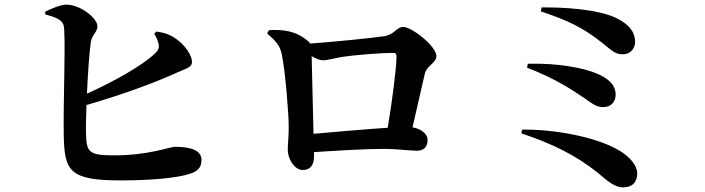

<svg xmlns="http://www.w3.org/2000/svg" viewBox="-20 -770 3040 828"><path d="M645 -625C650 -617 659 -600 663 -584C668 -563 663 -553 648 -539C589 -484 472 -419 355 -366C359 -453 365 -545 372 -591C378 -622 400 -631 400 -657C400 -692 327 -749 268 -750C239 -750 199 -731 175 -720V-708C219 -696 247 -685 254 -662C265 -630 252 -327 255 -183C258 -31 282 8 501 8C635 8 748 -3 800 -21C829 -30 849 -45 849 -80C849 -119 809 -137 734 -137C714 -137 620 -100 474 -100C365 -100 352 -112 351 -195C350 -223 351 -267 353 -317C518 -365 651 -415 741 -456C780 -474 808 -478 808 -503C808 -528 783 -571 740 -602C713 -621 690 -629 655 -634Z M1140 -640 1132 -626C1172 -591 1187 -573 1195 -537C1210 -465 1225 -283 1225 -226C1226 -190 1221 -152 1221 -126C1221 -81 1252 -37 1285 -37C1322 -37 1334 -63 1334 -94V-114C1442 -121 1559 -128 1636 -128C1691 -128 1745 -120 1778 -120C1810 -120 1824 -139 1824 -166C1824 -195 1793 -215 1759 -221L1812 -452C1820 -487 1862 -499 1862 -528C1862 -571 1755 -654 1719 -654C1691 -654 1680 -620 1637 -614C1596 -607 1414 -589 1317 -582C1316 -586 1313 -589 1308 -593C1255 -638 1201 -643 1140 -640ZM1324 -528C1342 -517 1360 -510 1373 -510C1393 -510 1426 -520 1458 -525C1512 -533 1624 -542 1676 -542C1687 -542 1690 -537 1690 -526C1690 -480 1671 -331 1652 -219C1557 -213 1424 -201 1332 -193Z M2719 -588C2719 -629 2697 -664 2634 -694C2552 -731 2410 -739 2316 -738L2312 -721C2432 -681 2496 -650 2581 -582C2620 -551 2633 -535 2668 -536C2704 -537 2719 -568 2719 -588ZM2256 -495 2253 -478C2381 -429 2453 -378 2497 -349C2537 -320 2555 -308 2581 -308C2618 -308 2635 -334 2635 -362C2635 -408 2597 -435 2551 -454C2501 -475 2391 -499 2256 -495ZM2232 -211 2228 -195C2361 -151 2464 -100 2558 -25C2599 11 2633 38 2665 38C2713 38 2728 10 2728 -23C2728 -56 2696 -95 2647 -123C2547 -181 2367 -213 2232 -211Z"/></svg>

Font: Noto Serif KR
Style: Bold
Weight: 700
Designer: Ryoko NISHIZUKA 西塚涼子 (kana & ideographs); Frank Grießhammer (Latin, Greek & Cyrillic); Wenlong ZHANG 张文龙 (bopomofo); San
Foundry: Adobe
Version: Version 2.001;hotconv 1.1.0;makeotfexe 2.6.0